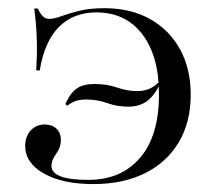

<svg xmlns="http://www.w3.org/2000/svg" viewBox="-20 -447 557 478"><path d="M212.1 11.3Q136.3 11.3 89.5 -14.9Q42.7 -41.1 42.7 -83.9Q42.7 -107.3 56.5 -122.2Q70.2 -137.1 91.9 -137.1Q109.7 -137.1 120.6 -126.6Q131.5 -116.1 131.5 -99.2Q131.5 -79.8 119.8 -64.1Q108.1 -48.4 108.1 -33.9Q108.1 -16.9 130.6 -8.1Q153.2 0.8 200 0.8Q281.5 0.8 328.6 -54Q375.8 -108.9 375.8 -212.1Q375.8 -307.3 334.3 -361.7Q292.7 -416.1 220.2 -416.1Q162.1 -416.1 126.2 -379.4Q90.3 -342.7 79 -271.8H70.2Q72.6 -312.9 71.8 -342.3Q71 -371.8 69 -392.3Q66.9 -412.9 65.3 -425.8H74.2Q80.6 -412.1 87.1 -406Q93.5 -400 102.4 -400Q114.5 -400 133.1 -406.9Q151.6 -413.7 177.8 -420.2Q204 -426.6 240.3 -426.6Q304.8 -426.6 352.8 -400Q400.8 -373.4 427.8 -325Q454.8 -276.6 454.8 -211.3Q454.8 -142.7 425 -92.7Q395.2 -42.7 340.7 -15.7Q286.3 11.3 212.1 11.3ZM378.2 -245.2 379.8 -241.1Q365.3 -209.7 346.4 -195.6Q327.4 -181.5 300 -181.5Q271 -181.5 247.2 -190.3Q223.4 -199.2 193.5 -199.2Q179 -199.2 168.5 -195.6Q158.1 -191.9 147.6 -183.9L142.7 -187.9Q154.8 -215.3 171 -226.6Q187.1 -237.9 214.5 -237.9Q246.8 -237.9 271.8 -229Q296.8 -220.2 321 -220.2Q338.7 -220.2 352.4 -226.2Q366.1 -232.3 378.2 -245.2Z"/></svg>

Font: Playfair 144pt SemiExpanded Light
Style: Regular
Weight: 300
Width: 6
Designer: Claus Eggers Sørensen
Foundry: Claus Eggers Sørensen
Version: Version 2.203